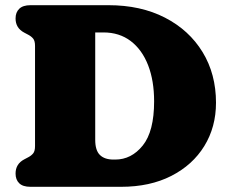

<svg xmlns="http://www.w3.org/2000/svg" viewBox="-20 -720 882 740"><path d="M40 -51Q40 -88 73 -105.5L89 -114Q100.5 -120 107.8 -128.8Q115 -137.5 115 -157V-543Q115 -562.5 107.8 -571.2Q100.5 -580 89 -586L73 -594.5Q40 -612 40 -649Q40 -672.5 54.2 -686.2Q68.5 -700 97.5 -700H398Q522.5 -700 615.8 -652Q709 -604 760.8 -519.2Q812.5 -434.5 812.5 -324Q812.5 -230.5 767.5 -157.2Q722.5 -84 640.2 -42Q558 0 446.5 0H97.5Q68 0 54 -13.8Q40 -27.5 40 -51ZM424 -105Q486.5 -105 530.2 -159.2Q574 -213.5 574 -329.5Q574 -409 550.8 -468.8Q527.5 -528.5 483.8 -561.8Q440 -595 378.5 -595H347V-181Q347 -140.5 365 -122.8Q383 -105 417.5 -105Z"/></svg>

Font: Fraunces 9pt SuperSoft Black
Style: Regular
Weight: 900
Version: Version 1.000;[b76b70a41]